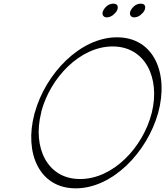

<svg xmlns="http://www.w3.org/2000/svg" viewBox="-20 -1017 904 1050"><path d="M620 -960C625 -970 625 -979 622 -987C618 -994 610 -997 600 -997C590 -997 579 -994 568 -987C558 -979 550 -970 545 -960C540 -950 539 -941 543 -933C547 -926 554 -922 564 -922C574 -922 586 -926 596 -933C606 -941 615 -950 620 -960ZM770 -960C775 -970 775 -979 772 -987C768 -994 760 -997 750 -997C740 -997 729 -994 718 -987C708 -979 700 -970 695 -960C690 -950 689 -941 693 -933C697 -926 704 -922 714 -922C724 -922 736 -926 746 -933C756 -941 765 -950 770 -960ZM845 -400C904 -615 822 -813 620 -813C419 -813 229 -615 170 -400C169 -398 168 -396 168 -393C112 -181 194 13 394 13C596 13 785 -185 845 -400ZM205 -400C206 -402 206 -404 206 -407C256 -594 419 -763 596 -763C775 -763 857 -590 810 -400C762 -210 597 -37 418 -38C239 -37 157 -210 205 -400Z"/></svg>

Font: Nupuram Thin Italic
Style: Regular
Weight: 100
Designer: Santhosh Thottingal (santhosh.thottingal@gmail.com)
Foundry: SMC
Version: Version 1.000